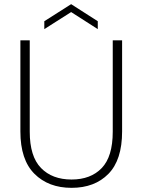

<svg xmlns="http://www.w3.org/2000/svg" viewBox="-20 -896 685 923"><path d="M78 -264V-702H123V-263Q123 -144 177 -88.5Q231 -33 324 -33Q416 -33 469 -88Q522 -143 522 -263V-702H567V-264Q567 -127 501 -60Q435 7 324 7Q213 7 145.5 -60.5Q78 -128 78 -264ZM450 -794V-756L322 -838L193 -756V-794L322 -876Z"/></svg>

Font: Poppins ExtraLight
Style: Regular
Weight: 275
Designer: Ninad Kale (Devanagari), Jonny Pinhorn (Latin)
Foundry: Indian Type Foundry
Version: Version 3.200;PS 1.000;hotconv 16.6.54;makeotf.lib2.5.65590